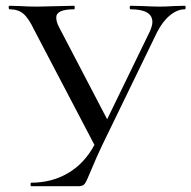

<svg xmlns="http://www.w3.org/2000/svg" viewBox="-20 -645 663 665"><path d="M236.8 -612.8Q174.8 -612.8 174.8 -584.5Q174.8 -569.8 184.1 -551.8L351.1 -231.9L499 -536.1Q507.8 -556.2 507.8 -568.8Q507.8 -612.8 432.1 -612.8Q429.2 -612.8 429.2 -618.9Q429.2 -625 432.1 -625L474.1 -624Q510.3 -622.1 533.2 -622.1Q556.2 -622.1 582 -624L620.1 -625Q623 -625 623 -618.9Q623 -612.8 620.1 -612.8Q594.2 -612.8 568.6 -591.8Q543 -570.8 523.9 -533.2L334 -142.1Q313 -98.1 296.4 -57.4Q279.8 -16.6 273.4 -8.3Q267.1 0 252 0H87.9Q85.9 0 85.9 -6.1Q85.9 -12.2 87.9 -12.2Q158.7 -12.2 215.3 -45.2Q272 -78.1 307.1 -143.1L98.1 -542Q79.1 -582 61 -597.4Q43 -612.8 13.2 -612.8Q10.3 -612.8 10 -618.9Q9.8 -625 13.2 -625L47.9 -624Q77.6 -622.1 108.9 -622.1L236.8 -625Q238.8 -625 238.8 -618.9Q238.8 -612.8 236.8 -612.8Z"/></svg>

Font: Cormorant-Medium
Style: Regular
Weight: 500
Designer: Christian Thalmann (Catharsis Fonts)
Version: Version 3.000